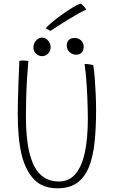

<svg xmlns="http://www.w3.org/2000/svg" viewBox="-20 -1018 646 1060"><path d="M297.5 21.5Q214.5 21.5 167.5 -28Q120.5 -77.5 99.5 -163.5Q88 -211 83 -268.2Q78 -325.5 78 -390Q78 -424.5 79 -465.5Q80 -506.5 81.5 -547.8Q83 -589 84.5 -624.2Q86 -659.5 87 -682Q91 -683 96.2 -683.5Q101.5 -684 107 -684Q116.5 -684 124.5 -683Q132.5 -682 136.5 -681Q132.5 -637 129.2 -583.2Q126 -529.5 124.5 -476Q123 -422.5 123 -378.5Q123 -318 127.5 -268.2Q132 -218.5 141.5 -179Q161 -96 201.5 -56Q242 -16 305 -16Q360 -16 395.2 -55.8Q430.5 -95.5 447.8 -173.2Q465 -251 465 -364Q465 -388.5 464.2 -417.8Q463.5 -447 462.2 -478.5Q461 -510 459 -542.5Q457 -575 454 -606Q451 -637 447 -665Q453 -665 459 -664.5Q465 -664 471.2 -663.2Q477.5 -662.5 483.5 -661Q489.5 -659.5 495 -658Q500 -627 503.2 -585Q506.5 -543 508.5 -497.2Q510.5 -451.5 510.5 -409Q510.5 -312.5 502.2 -233.5Q494 -154.5 471.5 -97.5Q449 -40.5 407 -9.5Q365 21.5 297.5 21.5ZM213 -708Q195 -708 179.8 -721Q164.5 -734 164.5 -755.5Q164.5 -779 179.5 -794.8Q194.5 -810.5 212 -810.5Q230.5 -810.5 245 -794.8Q259.5 -779 259.5 -756Q259.5 -735.5 245 -721.8Q230.5 -708 213 -708ZM401 -716Q380 -716 364.2 -730.2Q348.5 -744.5 348.5 -766.5Q348.5 -787.5 360.8 -798Q373 -808.5 391.5 -808.5Q412.5 -808.5 427.2 -795Q442 -781.5 442 -759.5Q442 -745.5 436.8 -735.8Q431.5 -726 422.5 -721Q413.5 -716 401 -716ZM424 -998Q430.5 -995.5 437.2 -989Q444 -982.5 449.2 -975.8Q454.5 -969 456.5 -964.5Q444 -960.5 415.2 -944.5Q386.5 -928.5 353.5 -908.2Q320.5 -888 294 -870.8Q267.5 -853.5 258.5 -847.5L232.5 -862Q243 -875 268.2 -896Q293.5 -917 324 -938.8Q354.5 -960.5 381.8 -977Q409 -993.5 424 -998Z"/></svg>

Font: Grandstander Thin Thin
Style: Regular
Weight: 250
Version: Version 1.200